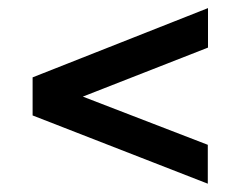

<svg xmlns="http://www.w3.org/2000/svg" viewBox="-20 -583 594 474"><path d="M493 -225.5V-129.5L60.5 -298V-392L493.5 -563V-465.5L184.5 -344.5Z"/></svg>

Font: Public Sans Medium
Style: Regular
Weight: 500
Designer: The Public Sans Project Authors: Dan O. Williams and USWDS (Libre Franklin designed by Pablo Impallari and Rodrigo Fuenz
Version: Version 1.007